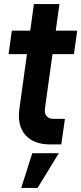

<svg xmlns="http://www.w3.org/2000/svg" viewBox="-20 -700 398 940"><path d="M225 7Q145 7 104.2 -39Q63.5 -85 75 -168L112 -435H22L38 -550H128L146 -680H271L253 -550H358L342 -435H237L200 -168Q197 -145.5 208 -131.8Q219 -118 243 -118H298L280 7ZM84 220 138 50H268L164 220Z"/></svg>

Font: Mohave
Style: Bold Italic
Weight: 700
Italic angle: -8°
Designer: Gumpita Rahayu
Foundry: Tokotype
Version: Version 2.003; ttfautohint (v1.8.3)